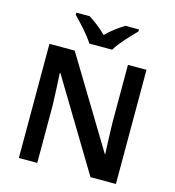

<svg xmlns="http://www.w3.org/2000/svg" viewBox="-132 -1049 1058 1160"><g transform="rotate(15 396.5 -469.0)"><path d="M325 -778H468C494 -823 556 -888 593 -925V-938H508C473 -916 430 -886 395 -850C361 -886 320 -915 285 -938H201V-925C238 -887 298 -823 325 -778ZM700 0V-714H584V-351C585 -286 589 -211 591 -158H588L251 -714H93V0H208V-360C206 -430 202 -500 199 -560H203L541 0Z"/></g></svg>

Font: Noto Sans Sinhala SemiBold
Style: Regular
Weight: 600
Designer: Jelle Bosma - Monotype Design Team
Foundry: Monotype Imaging Inc.
Version: Version 2.006